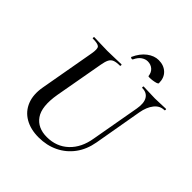

<svg xmlns="http://www.w3.org/2000/svg" viewBox="-214 -947 1112 1112"><g transform="rotate(45 342.0 -390.5)"><path d="M560 -507Q569 -558 552.5 -585.5Q536 -613 498 -613Q495 -613 495.5 -619Q496 -625 498 -625Q520 -625 543 -623.5Q566 -622 593 -622Q617 -622 640 -623.5Q663 -625 680 -625Q684 -625 683.5 -619Q683 -613 680 -613Q644 -613 619.5 -582.5Q595 -552 586 -501L534 -203Q522 -135 486 -86.5Q450 -38 396 -12Q342 14 276 14Q210 14 163.5 -13Q117 -40 97 -90Q77 -140 89 -208L149 -546Q157 -590 146.5 -601.5Q136 -613 94 -613Q90 -613 91 -619Q92 -625 93 -625Q117 -625 145 -623.5Q173 -622 203 -622Q238 -622 266.5 -623.5Q295 -625 316 -625Q319 -625 319 -619Q319 -613 316 -613Q286 -613 270 -606.5Q254 -600 246 -584Q238 -568 233 -539L179 -237Q160 -125 196.5 -73Q233 -21 308 -21Q387 -21 440 -71Q493 -121 507 -208ZM475 -688Q472 -715 454.5 -730Q437 -745 412 -745Q393 -745 374.5 -732.5Q356 -720 343 -692Q339 -687 332 -690Q325 -693 326 -695Q348 -744 382 -769.5Q416 -795 452 -795Q494 -795 520.5 -770Q547 -745 547 -701Q547 -696 536 -692.5Q525 -689 511 -687Q497 -685 486 -685Q475 -685 475 -688Z"/></g></svg>

Font: Cormorant SemiBold
Style: Italic
Weight: 600
Italic angle: -10°
Designer: Christian Thalmann (Catharsis Fonts)
Foundry: Catharsis Fonts
Version: Version 4.000